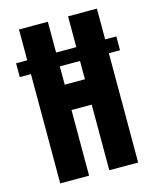

<svg xmlns="http://www.w3.org/2000/svg" viewBox="-119 -882 788 964"><g transform="rotate(-15 275.5 -400.0)"><path d="M15 -640H536V-568H15ZM73 0V-800H223V-473H328V-800H478V0H328V-341H223V0Z"/></g></svg>

Font: Big Shoulders Display Thin Black
Style: Regular
Weight: 900
Version: Version 2.002